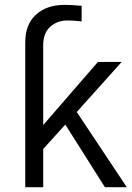

<svg xmlns="http://www.w3.org/2000/svg" viewBox="-20 -785 552 805"><path d="M85.9 0Q85.9 -152.3 85.9 -607.4Q85.9 -682.6 130.9 -723.6Q175.8 -764.6 251 -764.6Q277.3 -764.6 322.3 -760.7Q322.3 -739.3 322.3 -695.3Q287.1 -699.2 263.7 -699.2Q218.8 -699.2 189.5 -671.9Q161.1 -645.5 161.1 -594.7Q161.1 -483.4 161.1 -260.7Q218.8 -327.1 390.6 -525.4Q416 -525.4 490.2 -525.4Q443.4 -472.7 301.8 -315.4Q354.5 -236.3 511.7 0Q489.3 0 419.9 0Q378.9 -65.4 253.9 -262.7Q230.5 -237.3 161.1 -160.2Q161.1 -120.1 161.1 0Q142.6 0 85.9 0Z"/></svg>

Font: Gothic A1
Style: Regular
Weight: 400
Designer: HanYang I&C Co.,Ltd.
Version: Version 2.50